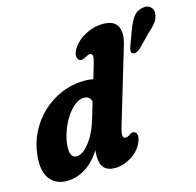

<svg xmlns="http://www.w3.org/2000/svg" viewBox="-110 -868 1013 993"><g transform="rotate(-15 396.5 -371.5)"><path d="M594.5 -592 474 -189Q463 -153 465.2 -139.8Q467.5 -126.5 480 -126.5Q491.5 -126.5 507 -138Q520.5 -147 531 -141Q541.5 -136.5 543.5 -122.2Q545.5 -108 535 -83Q515.5 -40 472.2 -14.2Q429 11.5 387 11.5Q309.5 11.5 309.5 -70.5Q309.5 -87.5 311.5 -104Q273 -45 226.8 -16.8Q180.5 11.5 129 11.5Q68 11.5 36.2 -32.5Q4.5 -76.5 15.5 -162Q21.5 -220 48.5 -274.5Q75.5 -329 120.2 -372.2Q165 -415.5 224.2 -440.8Q283.5 -466 354 -466Q376 -466 396 -461.5L417 -532Q427 -565.5 426 -578.5Q425 -591.5 412 -591.5Q402 -591.5 384.5 -581Q366 -570.5 354.5 -575.5Q343 -580 340.8 -596.2Q338.5 -612.5 352 -636.5Q376 -676 422 -700.5Q468 -725 517.5 -725Q576 -725 594.5 -689.5Q613 -654 594.5 -592ZM176.5 -153Q175.5 -124.5 185 -111.5Q194.5 -98.5 210.5 -98.5Q232.5 -98.5 256 -119.8Q279.5 -141 300.2 -177Q321 -213 334.5 -258L362.5 -351Q354.5 -381.5 324 -381.5Q297.5 -381.5 271.8 -360.2Q246 -339 225 -305Q204 -271 190.8 -231Q177.5 -191 176.5 -153ZM655.5 -659.5Q669 -696 687 -721.5Q705 -747 737 -752.5Q764.5 -757.5 780 -743Q795.5 -728.5 793 -705.5Q791 -683 776.8 -663.5Q762.5 -644 734 -618.5L666 -549.5Q657 -541 645.8 -537.8Q634.5 -534.5 627 -538.5Q619 -543 619.5 -553Q620 -563 624 -574.5Z"/></g></svg>

Font: Fraunces 72pt S100
Style: Bold Italic
Weight: 700
Italic angle: -16°
Version: Version 1.000; ttfautohint (v1.8.3)